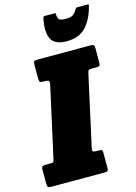

<svg xmlns="http://www.w3.org/2000/svg" viewBox="-179 -1064 806 1139"><g transform="rotate(-15 224.5 -494.5)"><path d="M-35 -28V-110.5Q-35 -127.5 -29 -131.2Q-23 -135 -7.5 -135H21.5Q36 -135 38.8 -139.5Q41.5 -144 45 -158.5L140 -588Q143.5 -603.5 138.5 -609.2Q133.5 -615 117.5 -615H106.5Q91 -615 85.5 -618.8Q80 -622.5 80 -639V-721.5Q80 -739.5 83.5 -744.8Q87 -750 105 -750H428Q446 -750 450.5 -744.5Q455 -739 455 -722V-642Q455 -624 450.5 -619.5Q446 -615 428.5 -615H400Q383.5 -615 381 -609.5Q378.5 -604 375 -589L280 -157Q276.5 -141.5 283.5 -138.2Q290.5 -135 307 -135H316Q328.5 -135 334.2 -132.8Q340 -130.5 340 -118V-25Q340 -8 335.8 -4Q331.5 0 315 0H-10Q-27 0 -31 -5.2Q-35 -10.5 -35 -28ZM303 -810Q227.5 -810 206.8 -854.8Q186 -899.5 203 -979.5Q205 -989 216.5 -989H273.5Q281.5 -989 281 -981Q280.5 -966 287.2 -953Q294 -940 330.5 -940Q365 -940 378 -951.5Q391 -963 398 -974.5Q402 -981.5 404.5 -985.2Q407 -989 416 -989H474.5Q482.5 -989 483.5 -986.8Q484.5 -984.5 482 -977Q462 -898.5 419.8 -854.2Q377.5 -810 303 -810Z"/></g></svg>

Font: Besley* Condensed Fatface
Style: Italic
Weight: 900
Width: 3
Italic angle: -13°
Designer: Owen Earl
Foundry: indestructible type*
Version: Version 3.000; ttfautohint (v1.8.3)